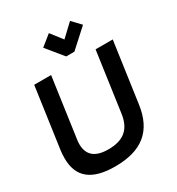

<svg xmlns="http://www.w3.org/2000/svg" viewBox="-216 -1064 1119 1211"><g transform="rotate(-30 344.0 -459.0)"><path d="M247 -866 345 -746H405L537 -866L478 -928L389 -844L324 -928ZM267 10C461 10 566 -74 591 -254L653 -692H528L467 -260C452 -151 392 -105 283 -105C189 -105 140 -144 140 -226C140 -237 141 -248 143 -260L204 -692H81L19 -254C16 -233 15 -213 15 -194C15 -56 98 10 267 10Z"/></g></svg>

Font: Cantarell
Style: BoldOblique
Weight: 700
Italic angle: -8°
Designer: Dave Crossland
Version: Version 0.024